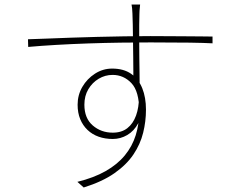

<svg xmlns="http://www.w3.org/2000/svg" viewBox="-20 -798 1040 851"><path d="M601 -778Q601 -775 600 -767Q599 -759 598.5 -751Q598 -743 598 -738Q597 -719 597 -687.5Q597 -656 597 -618.5Q597 -581 597.5 -543Q598 -505 598.5 -471Q599 -437 599 -413L571 -448Q571 -456 571 -482Q571 -508 570.5 -544.5Q570 -581 569.5 -619Q569 -657 568.5 -689Q568 -721 567 -738Q567 -748 565.5 -761.5Q564 -775 563 -778ZM104 -624Q141 -625 189.5 -627Q238 -629 294.5 -631Q351 -633 411.5 -634.5Q472 -636 531.5 -637Q591 -638 646 -638Q699 -638 743.5 -637.5Q788 -637 822.5 -637Q857 -637 882 -636.5Q907 -636 922 -636V-606Q885 -608 821 -609Q757 -610 647 -610Q586 -610 515.5 -609Q445 -608 371.5 -605.5Q298 -603 229.5 -599Q161 -595 105 -590ZM612 -339Q612 -287 593 -252Q574 -217 544 -199.5Q514 -182 480 -182Q446 -182 417.5 -192Q389 -202 368 -222Q347 -242 335.5 -270Q324 -298 324 -334Q324 -377 345 -413Q366 -449 401 -471.5Q436 -494 477 -494Q528 -494 561 -471Q594 -448 610.5 -407Q627 -366 627 -312Q627 -260 614.5 -209.5Q602 -159 571.5 -113.5Q541 -68 487.5 -30.5Q434 7 351 33L323 8Q396 -10 448 -39.5Q500 -69 533 -109Q566 -149 581.5 -198.5Q597 -248 597 -306Q597 -393 562.5 -429.5Q528 -466 479 -466Q446 -466 417.5 -449Q389 -432 371.5 -402.5Q354 -373 354 -334Q354 -274 391 -242Q428 -210 480 -210Q519 -210 544.5 -230Q570 -250 583 -286Q596 -322 596 -369Z"/></svg>

Font: Noto Sans SC Thin Thin
Style: Regular
Weight: 250
Version: Version 2.004-H2;hotconv 1.0.118;makeotfexe 2.5.65603